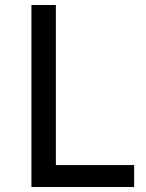

<svg xmlns="http://www.w3.org/2000/svg" viewBox="-20 -750 584 770"><path d="M518 0H106V-730H204V-88H518Z"/></svg>

Font: Sora
Style: Regular
Weight: 400
Designer: Jonathan Barnbrook, Julián Moncada
Foundry: Barnbrook Fonts
Version: Version 2.000